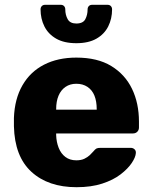

<svg xmlns="http://www.w3.org/2000/svg" viewBox="-20 -770 634 800"><path d="M299 10Q181 10 111 -54Q41 -118 38 -244Q38 -251 38 -262Q38 -273 38 -279Q41 -358 73.5 -414.5Q106 -471 163.5 -500.5Q221 -530 298 -530Q386 -530 443.5 -495Q501 -460 530 -400Q559 -340 559 -263V-239Q559 -228 552 -221Q545 -214 534 -214H214Q214 -213 214 -211Q214 -209 214 -207Q215 -178 224.5 -154Q234 -130 252.5 -116Q271 -102 298 -102Q318 -102 331.5 -108.5Q345 -115 354 -123.5Q363 -132 368 -138Q377 -149 382.5 -151.5Q388 -154 400 -154H524Q534 -154 540.5 -148Q547 -142 546 -132Q545 -115 529 -91Q513 -67 482.5 -43.5Q452 -20 406 -5Q360 10 299 10ZM214 -313H383V-315Q383 -348 373.5 -371.5Q364 -395 344.5 -408Q325 -421 298 -421Q272 -421 253 -408Q234 -395 224 -371.5Q214 -348 214 -315ZM298 -590Q247 -590 214 -609Q181 -628 165 -660Q149 -692 149 -731Q149 -739 154 -744.5Q159 -750 168 -750H233Q242 -750 247 -744.5Q252 -739 252 -731Q252 -708 262 -690Q272 -672 298 -672Q326 -672 335.5 -690Q345 -708 345 -731Q345 -739 350 -744.5Q355 -750 364 -750H428Q437 -750 442 -744.5Q447 -739 447 -731Q447 -692 431 -660Q415 -628 382 -609Q349 -590 298 -590Z"/></svg>

Font: Rubik
Style: Bold
Weight: 700
Designer: Hubert and Fischer
Foundry: Hubert and Fischer
Version: Version 2.300;gftools[0.9.30]